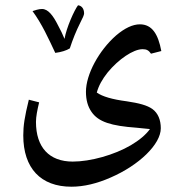

<svg xmlns="http://www.w3.org/2000/svg" viewBox="-20 -582 664 726"><path d="M189 -382C212 -385 231 -391 244 -399C255 -433 268 -465 283 -495C293 -514 298 -526 298 -531C298 -551 287 -561 275 -562C261 -544 231 -477 224 -435C217 -452 209 -469 199 -487C181 -523 162 -548 139 -548C133 -548 126 -547 119 -545L103 -540C139 -491 163 -437 189 -382ZM250 124C297 124 347 112 399 89C505 43 588 -36 588 -97C588 -128 578 -154 556 -170C536 -184 506 -192 459 -199C405 -206 367 -217 346 -232C353 -258 367 -283 387 -308C428 -358 484 -396 519 -396C534 -396 542 -392 551 -379L590 -389C578 -453 555 -490 509 -490C482 -490 452 -476 419 -448C354 -391 305 -301 305 -235C305 -204 312 -179 326 -159C352 -121 400 -106 497 -99C513 -97 530 -96 547 -94C531 -72 507 -52 475 -33C412 4 322 29 255 29C166 29 116 -25 116 -121C116 -141 121 -166 128 -195L89 -205C73 -140 68 -107 68 -70C68 54 134 124 250 124Z"/></svg>

Font: Noto Naskh Arabic UI Medium
Style: Regular
Weight: 500
Designer: Monotype Design Team, David Williams, Mohamad Dakak and Nizar Qandah
Foundry: Monotype Imaging Inc.
Version: Version 2.014